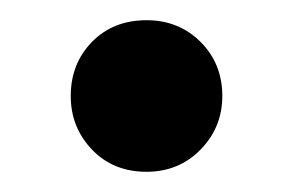

<svg xmlns="http://www.w3.org/2000/svg" viewBox="-20 -348 290 190"><path d="M125 -178Q92 -178 71 -200Q50 -222 50 -253Q50 -285 71 -306.5Q92 -328 125 -328Q157 -328 178.5 -306.5Q200 -285 200 -253Q200 -222 178.5 -200Q157 -178 125 -178Z"/></svg>

Font: Manuale
Style: Bold
Weight: 700
Version: Version 1.002